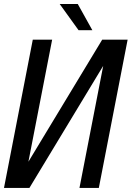

<svg xmlns="http://www.w3.org/2000/svg" viewBox="-22 -924 648 944"><path d="M364.3 -775.4H432.1L360.4 -904.3H271.5ZM-2.4 0H122.6L485.4 -600.1L368.7 0H463.9L605.5 -729H480.5L117.7 -128.9L234.4 -729H139.2Z"/></svg>

Font: Hack
Style: Oblique
Weight: 400
Italic angle: -12°
Monospace: yes
Designer: Christopher Simpkins
Foundry: Christopher Simpkins
Version: Version 2.010